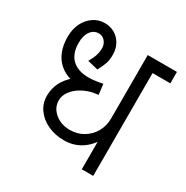

<svg xmlns="http://www.w3.org/2000/svg" viewBox="-153 -788 888 917"><g transform="rotate(30 290.5 -330.0)"><path d="M420 0V-630H483V0ZM442 -567V-630H581V-567ZM248 -338Q200 -335 162.5 -345Q125 -355 98.5 -378Q72 -401 58.5 -435.5Q45 -470 45 -515H105Q105 -481 116 -456.5Q127 -432 148.5 -417Q170 -402 200.5 -397.5Q231 -393 270 -399V-342ZM276 -77Q226 -77 186 -96Q146 -115 123 -147.5Q100 -180 100 -221L160 -231Q160 -190 193.5 -162Q227 -134 276 -134ZM100 -221Q100 -268 124 -307Q148 -346 189.5 -371Q231 -396 283 -400L295 -346Q257 -340 226 -322.5Q195 -305 177.5 -281Q160 -257 160 -231ZM276 -77V-134Q317 -134 349.5 -153.5Q382 -173 401 -206Q420 -239 420 -281H459Q459 -223 435 -176.5Q411 -130 370 -103.5Q329 -77 276 -77ZM270 -342V-399L305 -405L312 -348ZM105 -515H45Q45 -557 61 -589.5Q77 -622 105 -641Q133 -660 167 -660V-603Q139 -603 122 -579.5Q105 -556 105 -515ZM246 -450 188 -464Q204 -493 209.5 -511Q215 -529 215 -548H275Q275 -520 269 -501Q263 -482 246 -450ZM275 -548H215Q215 -571 201 -587Q187 -603 167 -603V-660Q198 -660 222.5 -645.5Q247 -631 261 -605.5Q275 -580 275 -548Z"/></g></svg>

Font: Akshar Light
Style: Regular
Weight: 300
Designer: Tall Chai
Foundry: Tall Chai
Version: Version 1.100